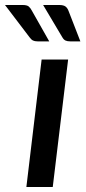

<svg xmlns="http://www.w3.org/2000/svg" viewBox="-76 -748 342 768"><path d="M196.5 -510 135 0H29.5L90.5 -510ZM161 -728Q178 -728 186 -722Q194 -716 198.5 -703.5L245.5 -582.5H205Q193.5 -582.5 186.2 -585.8Q179 -589 173.5 -598.5L96.5 -728ZM15 -728Q32 -728 39.2 -721.8Q46.5 -715.5 52.5 -703.5L121 -582.5H74.5Q63 -582.5 56 -586Q49 -589.5 42.5 -598.5L-56 -728Z"/></svg>

Font: Lato SemiBold
Style: Italic
Weight: 600
Italic angle: -7°
Designer: Lukasz Dziedzic with Adam Twardoch and Botio Nikoltchev
Foundry: tyPoland Lukasz Dziedzic
Version: Version 2.015; 2015-08-06; http://www.latofonts.com/